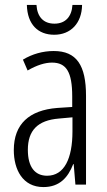

<svg xmlns="http://www.w3.org/2000/svg" viewBox="-20 -749 435 779"><path d="M313 -729H274C271 -681 245 -653 201 -653C157 -653 131 -680 128 -729H89C91 -649 135 -608 200 -608C267 -608 312 -655 313 -729ZM198 -542C154 -542 111 -530 73 -507L92 -463C130 -485 163 -495 191 -495C249 -495 273 -457 273 -358V-315L212 -311C99 -302 36 -246 36 -140C36 -61 72 10 156 10C222 10 256 -29 277 -83H279L286 0H329V-360C329 -484 291 -542 198 -542ZM219 -268 274 -273V-216C274 -106 241 -36 171 -36C122 -36 93 -71 93 -141C93 -220 133 -261 219 -268Z"/></svg>

Font: Noto Sans Bengali ExtraCondensed Light
Style: Regular
Weight: 300
Width: 2
Designer: Joana Ranito - Universal Thirst; Jelle Bosma - Monotype Design Team
Foundry: Universal Thirst ehf.
Version: Version 3.000